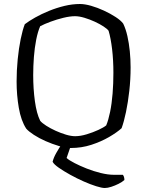

<svg xmlns="http://www.w3.org/2000/svg" viewBox="-20 -740 735 960"><path d="M504 200Q489 200 460.5 191Q432 182 398 167Q364 152 331.5 134Q299 116 274.5 99Q250 82 243 69Q248 48 261.5 24.5Q275 1 287 -17L334 -11L313 50Q325 61 352 75Q379 89 413 102.5Q447 116 483.5 125Q520 134 550 134H594Q598 138 600 145Q602 152 602 160Q591 170 573 179Q555 188 536.5 194Q518 200 504 200ZM334 0Q308 0 274.5 -10Q241 -20 208 -34.5Q175 -49 149 -66Q123 -83 111 -97Q85 -137 74 -201Q63 -265 63 -332Q63 -388 68.5 -443.5Q74 -499 83.5 -545Q93 -591 104 -619Q125 -635 156 -652.5Q187 -670 225 -685.5Q263 -701 302.5 -710.5Q342 -720 380 -720Q404 -720 435.5 -711Q467 -702 499.5 -687Q532 -672 558 -655Q584 -638 596 -622Q609 -595 617 -559.5Q625 -524 629 -484Q633 -444 633 -403Q633 -343 626.5 -285.5Q620 -228 610 -180Q600 -132 588 -99Q565 -78 525.5 -55Q486 -32 437 -16Q388 0 334 0ZM356 -59Q382 -59 413.5 -68.5Q445 -78 472 -90.5Q499 -103 511 -113Q522 -139 530.5 -180.5Q539 -222 543 -272.5Q547 -323 547 -376Q547 -439 540.5 -494Q534 -549 523 -586Q517 -595 498 -607.5Q479 -620 454 -631.5Q429 -643 402.5 -651Q376 -659 355 -659Q330 -659 297 -651Q264 -643 233 -631.5Q202 -620 181 -609Q169 -582 161 -541.5Q153 -501 149.5 -455Q146 -409 146 -364Q146 -296 154.5 -234Q163 -172 181 -136Q190 -125 211 -111.5Q232 -98 258.5 -86Q285 -74 310.5 -66.5Q336 -59 356 -59Z"/></svg>

Font: Texturina Medium 12pt ExtraLight
Style: Regular
Weight: 250
Version: Version 1.002